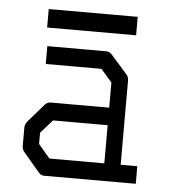

<svg xmlns="http://www.w3.org/2000/svg" viewBox="-45 -640 575 632"><g transform="rotate(5 243.0 -324.0)"><path d="M317.5 -108V-234H137L98 -190V-153L136 -108ZM371.5 -108H426.5V-50H124Q113 -50 105.5 -59L53 -121Q45 -129.5 45 -142V-202Q45 -213.5 53 -223L106 -284Q113.5 -292 125 -292H317.5V-375L281 -417H97V-476H291.5Q303 -476 310.5 -467L363.5 -407Q371.5 -398.5 371.5 -387ZM91 -598H385V-537H91Z"/></g></svg>

Font: 3270 Nerd Font Mono SemCond
Style: Regular
Weight: 400
Monospace: yes
Version: Version 3.0.1;Nerd Fonts 3.1.1